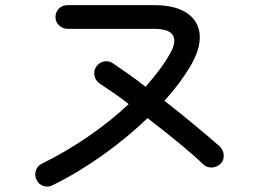

<svg xmlns="http://www.w3.org/2000/svg" viewBox="-20 -710 1040 735"><path d="M181.6 -1Q165 7.8 146.5 2Q127.9 -3.9 120.1 -21.5Q111.3 -38.1 117.2 -56.6Q123 -75.2 139.6 -83Q234.4 -129.9 319.3 -188.5Q404.3 -247.1 472.7 -311.5Q443.4 -335 414.6 -354.5Q385.7 -374 362.3 -389.6Q345.7 -401.4 341.8 -419.9Q337.9 -438.5 347.7 -454.1Q359.4 -470.7 377.9 -474.6Q396.5 -478.5 412.1 -467.8Q442.4 -447.3 474.1 -424.8Q505.9 -402.3 537.1 -377.9Q565.4 -410.2 588.9 -440.9Q612.3 -471.7 629.9 -502.9Q656.2 -547.9 642.6 -573.7Q628.9 -599.6 568.4 -599.6H239.3Q219.7 -599.6 206.1 -612.8Q192.4 -626 192.4 -644.5Q192.4 -665 206.1 -677.7Q219.7 -690.4 239.3 -690.4H568.4Q652.3 -690.4 696.8 -659.2Q741.2 -627.9 744.6 -575.7Q748 -523.4 709 -457Q669.9 -390.6 609.4 -324.2Q670.9 -276.4 726.6 -230Q782.2 -183.6 821.3 -149.4Q835 -135.7 836.4 -116.7Q837.9 -97.7 825.2 -84Q811.5 -70.3 792.5 -68.8Q773.4 -67.4 758.8 -80.1Q723.6 -114.3 666 -161.6Q608.4 -209 544.9 -257.8Q467.8 -183.6 374 -116.7Q280.3 -49.8 181.6 -1Z"/></svg>

Font: KTXP_ComRound
Style: Medium
Weight: 500
Version: Version 1.01;May 16, 2022;FontCreator 13.0.0.2683 64-bit